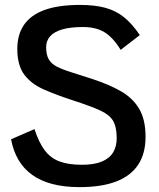

<svg xmlns="http://www.w3.org/2000/svg" viewBox="-20 -748 644 780"><path d="M303.2 12.2Q240.7 12.2 192.6 -0.5Q144.5 -13.2 110.1 -38.1Q75.7 -63 54.7 -99.1Q33.7 -135.3 24.9 -182.1L120.1 -223.6Q137.7 -169.4 161.4 -137.7Q185.1 -106 221.4 -92.3Q257.8 -78.6 313 -78.6Q362.3 -78.6 393.6 -91.6Q424.8 -104.5 439.7 -129.2Q454.6 -153.8 454.1 -188.5Q453.6 -233.4 439 -257.8Q424.3 -282.2 387 -299.3Q349.6 -316.4 280.3 -338.9Q211.4 -361.3 159.7 -383.8Q107.9 -406.2 79.1 -444.1Q50.3 -481.9 50.3 -549.3Q50.3 -607.9 77.9 -647.7Q105.5 -687.5 161.9 -707.8Q218.3 -728 304.7 -728Q365.2 -728 408 -716.3Q450.7 -704.6 483.9 -678Q517.1 -651.4 547.9 -605.5L470.2 -545.4Q439 -596.2 404.3 -617.2Q369.6 -638.2 317.4 -638.2Q266.6 -638.2 233.4 -628.7Q200.2 -619.1 183.8 -600.8Q167.5 -582.5 167.5 -556.2Q167.5 -525.4 178 -507.1Q188.5 -488.8 211.4 -477.1Q234.4 -465.3 270.8 -454.1Q307.1 -442.9 358.9 -425.8Q424.3 -404.3 471.9 -377Q519.5 -349.6 545.4 -305.9Q571.3 -262.2 571.3 -191.9Q571.3 -124.5 541.5 -79.1Q511.7 -33.7 452.1 -10.7Q392.6 12.2 303.2 12.2Z"/></svg>

Font: Pontano Sans
Style: Bold
Weight: 700
Designer: Vernon Adams
Foundry: Vernon Adams
Version: Version 2.001